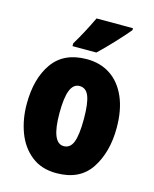

<svg xmlns="http://www.w3.org/2000/svg" viewBox="-116 -844 749 932"><g transform="rotate(15 258.5 -378.0)"><path d="M257 10Q182 10 131.5 -30Q81 -70 56.5 -135.5Q32 -201 32 -278Q32 -406 88 -484.5Q144 -563 259 -563Q327 -563 377.5 -529.5Q428 -496 456 -432Q484 -368 484 -278Q484 -156 429.5 -73Q375 10 257 10ZM258 -126Q291 -126 305 -162.5Q319 -199 319 -278Q319 -356 305 -392Q291 -428 258 -428Q227 -428 212 -391Q197 -354 197 -276Q197 -126 258 -126ZM435 -756Q412 -728 370.5 -683.5Q329 -639 294 -606H174V-620Q214 -686 252 -766H435Z"/></g></svg>

Font: Noto Sans UI CondBlack
Style: Regular
Weight: 900
Width: 3
Designer: Monotype Design Team
Foundry: Monotype Imaging Inc.
Version: Version 1.001